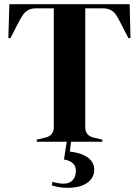

<svg xmlns="http://www.w3.org/2000/svg" viewBox="-20 -680 667 921"><path d="M606 -497H596L560 -567Q546 -595 536.5 -609Q527 -623 512 -631.5Q497 -640 474 -640H389V-350V-311V-70Q389 -29 430 -20L471 -10V0H321L315 47Q373 54 402.5 76.5Q432 99 432 134Q432 173 398.5 197Q365 221 303 221Q264 221 228 209L232 192Q261 201 285 201Q313 201 328.5 184.5Q344 168 344 139Q344 95 287 85L300 0H156V-10L197 -20Q238 -29 238 -70V-310V-350V-640H153Q130 -640 115 -631.5Q100 -623 90.5 -609.5Q81 -596 66 -567L30 -497H20L25 -660H602Z"/></svg>

Font: DeepMind Serif Display
Style: Regular
Weight: 800
Designer: Frank Grießhammer / Modifications: Colophon Foundry
Foundry: Colophon Foundry
Version: Version 5.002